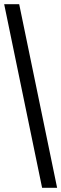

<svg xmlns="http://www.w3.org/2000/svg" viewBox="-20 -780 294 921"><path d="M182 121H254L72 -760H0Z"/></svg>

Font: Noto Serif Myanmar Condensed Black
Style: Regular
Weight: 900
Width: 3
Designer: Ben Mitchell and the Monotype Design Team
Foundry: Monotype Imaging Inc.
Version: Version 2.106